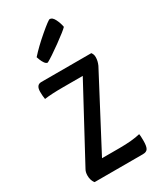

<svg xmlns="http://www.w3.org/2000/svg" viewBox="-185 -785 706 847"><g transform="rotate(-30 167.5 -361.0)"><path d="M21 0ZM314 -475Q314 -456 305 -436L115 -75H204Q270 -75 310 -85Q312 -77 312 -50Q312 -23 305.5 -11.5Q299 0 280 0H34Q33 -1 30 -5.5Q27 -10 24 -19Q21 -28 21 -40Q21 -58 28 -70L223 -432H120Q63 -432 28 -427Q25 -444 25 -465Q25 -500 51 -500H306Q307 -499 310.5 -492.5Q314 -486 314 -475ZM88 -605Q120 -641 167.5 -681.5Q215 -722 222 -722Q235 -722 245 -702.5Q255 -683 259 -661Q247 -648 196 -611Q145 -574 119 -560Q111 -560 104 -570Q97 -580 93 -591Q89 -602 88 -605Z"/></g></svg>

Font: Yanone Kaffeesatz
Style: Regular
Weight: 400
Designer: Yanone (Cyrillic: Daniel Pouzeot & Huerta Tipografica)
Foundry: Yanone
Version: Version 1.100;PS 001.100;hotconv 1.0.70;makeotf.lib2.5.58329